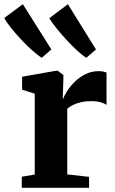

<svg xmlns="http://www.w3.org/2000/svg" viewBox="-75 -892 546 912"><path d="M28.5 0V-52.5L90 -63V-447L30 -466V-527.5L191.5 -556H199L226 -536V-512.5L223 -424H226Q230 -437.5 243.5 -459Q257 -480.5 279 -502.5Q301 -524.5 330 -539.2Q359 -554 393.5 -554Q407 -554 416 -552Q425 -550 431 -547.5V-393.5Q421 -401 403.2 -406.2Q385.5 -411.5 357 -411.5Q330.5 -411.5 308.8 -406.2Q287 -401 271 -393Q255 -385 244.5 -376V-63.5L348 -52V0ZM123 -618Q105 -628.5 79 -651.8Q53 -675 26.2 -703.5Q-0.5 -732 -22.5 -759.5Q-44.5 -787 -55 -806.5L33.5 -872L169 -657L124 -618ZM334.5 -618Q317 -628.5 292.2 -651.2Q267.5 -674 241.5 -702Q215.5 -730 193.5 -757.5Q171.5 -785 159 -805.5L247.5 -872L381 -657L335.5 -618Z"/></svg>

Font: Merriweather 48pt ExtraBold
Style: Regular
Weight: 800
Version: Version 2.100